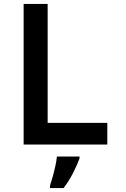

<svg xmlns="http://www.w3.org/2000/svg" viewBox="-20 -734 640 975"><path d="M100 0V-714H222V-110H525V0ZM234 208Q240 190 247.5 163.5Q255 137 261 109.5Q267 82 269 61H384V70Q373 101 351.5 143.5Q330 186 303 221H234Z"/></svg>

Font: Noto Sans Mono SemiBold
Style: Regular
Weight: 600
Designer: Monotype Design Team
Foundry: Monotype Imaging Inc.
Version: Version 2.014; ttfautohint (v1.8.4.7-5d5b)